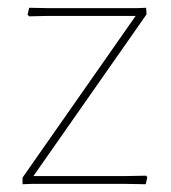

<svg xmlns="http://www.w3.org/2000/svg" viewBox="-20 -473 439 494"><path d="M55 -453 107 -452H331L356 -453L357 -436L66 -20H303L356 -21L359 -17L355 1L298 0H65L38 1V-16L329 -432H101L55 -431L51 -435Z"/></svg>

Font: Alegreya Sans SC Thin
Style: Regular
Weight: 100
Designer: Juan Pablo del Peral
Foundry: Huerta Tipografica
Version: Version 2.007